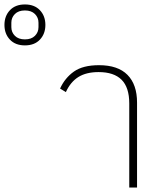

<svg xmlns="http://www.w3.org/2000/svg" viewBox="-231 -843 720 863"><path d="M-119 -666Q-90 -666 -74 -682Q-58 -698 -58 -721V-741Q-58 -764 -74 -780Q-90 -796 -119 -796Q-148 -796 -164 -780Q-180 -764 -180 -741V-721Q-180 -698 -164 -682Q-148 -666 -119 -666ZM-119 -639Q-162 -639 -186.5 -665Q-211 -691 -211 -731Q-211 -771 -186.5 -797Q-162 -823 -119 -823Q-76 -823 -51.5 -797Q-27 -771 -27 -731Q-27 -691 -51.5 -665Q-76 -639 -119 -639ZM350 -378Q350 -450 315.5 -484.5Q281 -519 212 -519Q157 -519 121.5 -497Q86 -475 65 -429L39 -445Q61 -493 101.5 -521.5Q142 -550 214 -550Q299 -550 342 -506.5Q385 -463 385 -382V0H350Z"/></svg>

Font: IBM Plex Sans Thai ExtLt
Style: Regular
Weight: 200
Designer: Mike Abbink, Paul van der Laan, Pieter van Rosmalen, Ben Mitchell, Mark Frömberg
Foundry: Bold Monday
Version: Version 1.2